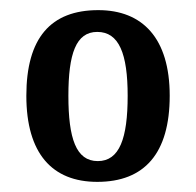

<svg xmlns="http://www.w3.org/2000/svg" viewBox="-20 -739 386 379"><path d="M172 -380C265 -380 315 -436 315 -550C315 -664 261 -719 174 -719C80 -719 32 -664 32 -550C32 -436 83 -380 172 -380ZM173 -421C130 -421 115 -466 115 -550C115 -633 130 -676 172 -676C215 -676 232 -633 232 -550C232 -466 216 -421 173 -421Z"/></svg>

Font: Noto Serif Sinhala ExtraCondensed SemiBold
Style: Regular
Weight: 600
Width: 2
Designer: Jelle Bosma - Monotype Design Team
Foundry: Monotype Imaging Inc.
Version: Version 2.007